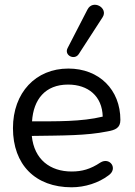

<svg xmlns="http://www.w3.org/2000/svg" viewBox="-20 -786 571 815"><path d="M284 9C341 9 399 -10 440 -41C483 -70 446 -121 406 -96C364 -68 328 -58 284 -58C193 -58 125 -109 115 -209C248 -211 346 -210 435 -228C470 -234 491 -243 491 -277C491 -405 401 -495 270 -495C132 -495 35 -393 35 -242C35 -87 130 9 284 9ZM314 -556 415 -712C442 -752 374 -791 351 -745L267 -582C251 -551 296 -529 314 -556ZM116 -271C122 -364 172 -427 269 -427C354 -427 414 -378 416 -291C326 -269 218 -271 116 -271Z"/></svg>

Font: SN Pro Book
Style: Regular
Weight: 350
Designer: Tobias Whetton
Foundry: Supernotes
Version: Version 1.003;Glyphs 3.3 (3324)